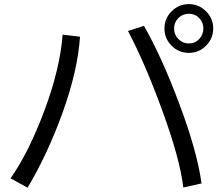

<svg xmlns="http://www.w3.org/2000/svg" viewBox="-20 -879 1040 915"><path d="M30.3 -29.3Q116.2 -150.4 191.4 -351.6Q266.6 -552.7 278.3 -713.9L361.3 -704.1Q350.6 -543 278.8 -343.8Q207 -144.5 111.3 15.6ZM589.8 -731.4 666 -755.9Q751 -607.4 835.4 -381.8Q919.9 -156.2 940.4 -4.9L853.5 14.6Q837.9 -120.1 754.9 -348.1Q671.9 -576.2 589.8 -731.4ZM797.9 -661.1Q763.7 -695.3 763.7 -743.2Q763.7 -791 797.9 -825.2Q832 -859.4 879.9 -859.4Q927.7 -859.4 961.9 -825.2Q996.1 -791 996.1 -743.2Q996.1 -695.3 961.9 -661.1Q927.7 -627 879.9 -627Q832 -627 797.9 -661.1ZM830.1 -793Q809.6 -772.5 809.6 -743.2Q809.6 -713.9 830.1 -692.9Q850.6 -671.9 879.9 -671.9Q909.2 -671.9 929.2 -692.9Q949.2 -713.9 949.2 -743.2Q949.2 -772.5 929.2 -793Q909.2 -813.5 879.9 -813.5Q850.6 -813.5 830.1 -793Z"/></svg>

Font: GenEi M Gothic v2 Regular
Style: Regular
Weight: 400
Version: Version 2.0